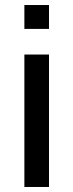

<svg xmlns="http://www.w3.org/2000/svg" viewBox="-20 -744 291 764"><path d="M77 -629V-724H175V-629ZM77 0V-527H175V0Z"/></svg>

Font: Archivo Expanded
Style: Regular
Weight: 400
Width: 7
Designer: Hector Gatti
Foundry: Omnibus-Type
Version: Version 2.001